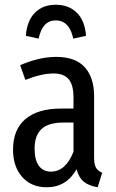

<svg xmlns="http://www.w3.org/2000/svg" viewBox="-20 -778 491 810"><path d="M411 -49 392 12Q355 6 333.5 -11.5Q312 -29 303 -64Q260 12 177 12Q112 12 73.5 -31.5Q35 -75 35 -147Q35 -231 87 -275.5Q139 -320 238 -320H290V-368Q290 -420 269.5 -444Q249 -468 206 -468Q155 -468 87 -441L65 -503Q146 -538 217 -538Q298 -538 337.5 -494.5Q377 -451 377 -372V-112Q377 -84 385 -70.5Q393 -57 411 -49ZM290 -138V-261H248Q185 -261 155.5 -234Q126 -207 126 -151Q126 -103 144 -78.5Q162 -54 195 -54Q257 -54 290 -138ZM343 -627 289 -615Q273 -692 215 -692Q159 -692 143 -615L89 -627Q94 -691 127.5 -724.5Q161 -758 215 -758Q270 -758 304 -724.5Q338 -691 343 -627Z"/></svg>

Font: Fira Sans Extra Condensed
Style: Regular
Weight: 400
Width: 1
Designer: Carrois Corporate & Edenspiekermann AG
Foundry: Carrois Corporate GbR & Edenspiekermann AG
Version: Version 4.203